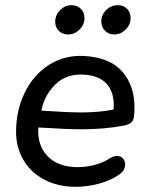

<svg xmlns="http://www.w3.org/2000/svg" viewBox="-20 -712 575 741"><path d="M42 -204Q42 -285 75 -353.5Q108 -422 168 -461Q228 -500 305 -496Q405 -490 452 -435.5Q499 -381 499 -299Q499 -275 497 -262Q495 -245 484.5 -237.5Q474 -230 456 -227Q382 -213 295 -213Q240 -213 167 -218L128 -220Q123 -151 164 -109Q205 -67 278 -67Q351 -67 406 -102Q418 -110 432 -110Q446 -110 454.5 -100.5Q463 -91 463 -77Q463 -55 441 -39Q409 -16 363 -3.5Q317 9 273 9Q204 9 151.5 -18.5Q99 -46 70.5 -94.5Q42 -143 42 -204ZM175 -283Q243 -278 294 -278Q360 -278 418 -289Q419 -296 419 -308Q419 -358 391 -389Q363 -420 304 -424Q238 -428 195.5 -388Q153 -348 140 -287V-285ZM193 -628Q193 -654 212 -673Q231 -692 256 -692Q278 -692 292 -678Q306 -664 306 -642Q306 -617 287 -598Q268 -579 243 -579Q221 -579 207 -593Q193 -607 193 -628ZM371 -629Q371 -655 390 -673.5Q409 -692 435 -692Q457 -692 470.5 -678Q484 -664 484 -642Q484 -617 465 -598Q446 -579 421 -579Q399 -579 385 -593.5Q371 -608 371 -629Z"/></svg>

Font: SN Pro
Style: Italic
Weight: 400
Italic angle: -9°
Designer: Tobias Whetton
Foundry: Supernotes
Version: Version 1.003